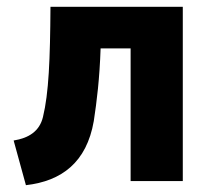

<svg xmlns="http://www.w3.org/2000/svg" viewBox="-20 -531 614 563"><path d="M20 -119 56 12C161 0 234 -55 255 -176C264 -235 272 -300 275 -389H363V0H516V-511H128C127 -356 123 -258 106 -188C96 -146 64 -126 20 -119Z"/></svg>

Font: Finlandica
Style: Bold
Weight: 700
Designer: Niklas Ekholm, Juho Hiilivirta, Jaakko Suomalainen
Foundry: Helsinki Type Studio
Version: Version 2.000;Glyphs 3.2 (3202)